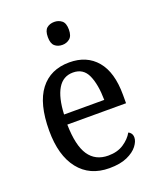

<svg xmlns="http://www.w3.org/2000/svg" viewBox="-142 -845 781 943"><g transform="rotate(-20 248.5 -374.0)"><path d="M266 10Q164 10 107 -62Q50 -134 50 -264Q50 -405 104 -475.5Q158 -546 257 -546Q348 -546 399.5 -485Q451 -424 451 -306V-262H144Q146 -152 180.5 -101Q215 -50 282 -50Q330 -50 363 -72Q396 -94 412 -123Q420 -120 426 -111.5Q432 -103 432 -90Q432 -70 414 -46.5Q396 -23 359.5 -6.5Q323 10 266 10ZM356 -314Q355 -395 333 -444Q311 -493 257 -493Q205 -493 177.5 -447Q150 -401 146 -314ZM256 -638Q232 -638 216.5 -651.5Q201 -665 201 -698Q201 -732 216.5 -745Q232 -758 256 -758Q278 -758 294.5 -745Q311 -732 311 -698Q311 -665 294.5 -651.5Q278 -638 256 -638Z"/></g></svg>

Font: Noto Serif SemiCondensed
Style: Regular
Weight: 400
Width: 4
Designer: Monotype Design Team
Foundry: Monotype Imaging Inc.
Version: Version 2.013